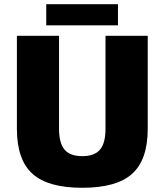

<svg xmlns="http://www.w3.org/2000/svg" viewBox="-20 -870 780 910"><path d="M60.1 -259.8V-700.2H259.8V-259.8Q259.8 -191.9 285.9 -160.9Q312 -129.9 370.1 -129.9Q427.7 -129.9 453.9 -160.6Q480 -191.4 480 -259.8V-700.2H680.2V-259.8Q680.2 -112.8 606.4 -46.4Q532.7 20 370.1 20Q207.5 20 133.8 -46.4Q60.1 -112.8 60.1 -259.8ZM199.2 -750V-850.1H539.1V-750Z"/></svg>

Font: Fivo Sans Heavy
Style: Regular
Weight: 900
Designer: Alexander Slobzheninov
Foundry: Alexander Slobzheninov
Version: 1.0